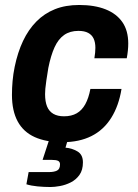

<svg xmlns="http://www.w3.org/2000/svg" viewBox="-20 -559 553 771"><path d="M231 12Q165 12 119.5 -8.5Q74 -29 51 -71.5Q28 -114 28 -178Q28 -205 30.5 -233.5Q33 -262 39 -291Q51 -349 72.5 -394.5Q94 -440 126 -472.5Q158 -505 200.5 -522Q243 -539 298 -539Q360 -539 404 -521.5Q448 -504 471.5 -470Q495 -436 495 -384Q495 -371 493.5 -356Q492 -341 489 -325H359Q361 -337 362 -347.5Q363 -358 363 -367Q363 -389 356 -404Q349 -419 334 -427Q319 -435 295 -435Q261 -435 237.5 -418.5Q214 -402 199 -369Q184 -336 174 -286Q169 -255 166 -235Q163 -215 162 -202.5Q161 -190 161 -181Q161 -151 169 -131.5Q177 -112 194 -102Q211 -92 237 -92Q267 -92 288 -104Q309 -116 322.5 -140.5Q336 -165 343 -202H468Q457 -134 426.5 -85.5Q396 -37 347 -12.5Q298 12 231 12ZM183 192Q157 192 131 189.5Q105 187 86 181L95 132H176Q197 132 209 126Q221 120 221 101Q221 91 213.5 87Q206 83 187 83H151L185 -21H259L243 34Q269 36 291 49Q313 62 313 93Q313 124 299 143.5Q285 163 264 173.5Q243 184 221 188Q199 192 183 192Z"/></svg>

Font: Archivo SemiCondensed
Style: Bold Italic
Weight: 700
Width: 4
Italic angle: -10°
Designer: Hector Gatti
Foundry: Omnibus-Type
Version: Version 2.001